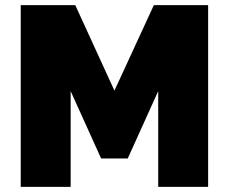

<svg xmlns="http://www.w3.org/2000/svg" viewBox="-20 -730 894 750"><path d="M598 0V-374L479 -111H375L256 -374V0H61V-710H274L427 -376L581 -710H793V0Z"/></svg>

Font: Raleway
Style: Heavy
Weight: 900
Designer: Matt McInerney, Pablo Impallari, Rodrigo Fuenzalida
Foundry: Matt McInerney, Pablo Impallari, Rodrigo Fuenzalida
Version: Version 2.001; ttfautohint (v0.8) -G 200 -r 50